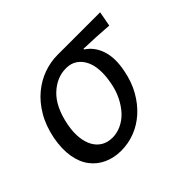

<svg xmlns="http://www.w3.org/2000/svg" viewBox="-114 -661 847 847"><g transform="rotate(-45 310.0 -237.0)"><path d="M218 12Q174 12 137.5 -4.5Q101 -21 77 -52.5Q53 -84 45 -131Q37 -178 48 -238Q61 -302 88.5 -348.5Q116 -395 153 -425.5Q190 -456 232.5 -471Q275 -486 318 -486H584L571 -416Q529 -419 494.5 -421Q460 -423 418 -424V-420Q458 -394 474 -345Q490 -296 476 -227Q465 -170 440 -126Q415 -82 380.5 -51Q346 -20 304.5 -4Q263 12 218 12ZM232 -56Q260 -56 287 -68.5Q314 -81 335.5 -104Q357 -127 373.5 -160Q390 -193 397 -234Q404 -270 402.5 -303.5Q401 -337 389 -362.5Q377 -388 355.5 -403Q334 -418 303 -418Q245 -418 198 -373.5Q151 -329 133 -238Q125 -196 128.5 -162.5Q132 -129 145.5 -105Q159 -81 181 -68.5Q203 -56 232 -56Z"/></g></svg>

Font: Matigon Symbol
Style: Regular
Weight: 400
Designer: Paul D. Hunt
Foundry: Adobe Systems Incorporated
Version: Version 2.021;PS 2.000;hotconv 1.0.86;makeotf.lib2.5.63406